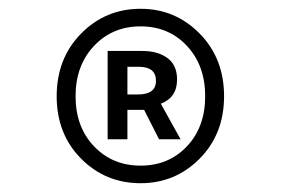

<svg xmlns="http://www.w3.org/2000/svg" viewBox="-20 -734 640 437"><path d="M300 -317Q220 -317 164.5 -373Q109 -429 109 -515Q109 -601 164.5 -657.5Q220 -714 300 -714Q379 -714 434.5 -657.5Q490 -601 490 -515Q490 -429 434.5 -373Q379 -317 300 -317ZM194 -401Q236 -357 300 -357Q364 -357 405.5 -401Q447 -445 447 -515Q447 -585 405.5 -629.5Q364 -674 300 -674Q236 -674 194 -629.5Q152 -585 152 -515Q152 -445 194 -401ZM225 -417V-618H304Q339 -618 361 -602Q383 -586 383 -553Q383 -512 346 -498L391 -417H342L308 -484H270V-417ZM270 -519H294Q335 -519 335 -550Q335 -582 296 -582H270Z"/></svg>

Font: TypoPRO Source Code Pro
Style: Regular
Weight: 500
Monospace: yes
Designer: Paul D. Hunt, Teo Tuominen
Foundry: Adobe Systems Incorporated
Version: Version 2.010;PS 1.0;hotconv 1.0.84;makeotf.lib2.5.63406